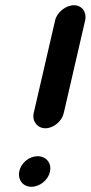

<svg xmlns="http://www.w3.org/2000/svg" viewBox="-20 -672 347 735"><path d="M224 -239 306 -594C313 -625 294 -652 263 -652C232 -652 198 -625 191 -594L109 -239C102 -208 123 -181 154 -181C185 -181 217 -208 224 -239ZM54 -17C47 15 67 43 100 43C132 43 164 18 171 -14C179 -47 157 -74 124 -74C92 -74 61 -49 54 -17Z"/></svg>

Font: Electronic
Style: UltHvIt
Weight: 900
Version: Version 1.011